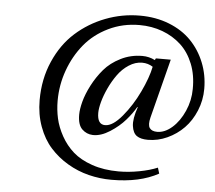

<svg xmlns="http://www.w3.org/2000/svg" viewBox="-52 -764 935 835"><g transform="rotate(5 416.0 -346.0)"><path d="M123 -303.2Q123 -395.5 157 -472.9Q190.9 -550.3 247.3 -600.8Q303.7 -651.4 376 -679.2Q448.2 -707 525.9 -707Q595.7 -707 653.8 -684.1Q711.9 -661.1 750.5 -621.3Q789.1 -581.5 810.5 -528.1Q832 -474.6 832 -414.1Q832 -363.8 813.2 -318.4Q794.4 -272.9 763.4 -241.2Q732.4 -209.5 691.4 -190.7Q650.4 -171.9 606.9 -171.9Q575.2 -171.9 558.1 -183.8Q541 -195.8 536.9 -226.3Q532.7 -256.8 550.8 -309.1L548.8 -310.1Q532.7 -281.7 506.3 -251.5Q480 -221.2 440.7 -196Q401.4 -170.9 366.2 -171.9Q338.9 -172.9 319.3 -191.9Q299.8 -210.9 299.8 -254.9Q299.8 -278.8 308.6 -312.3Q317.4 -345.7 337.6 -384.8Q357.9 -423.8 385.7 -456.5Q413.6 -489.3 457.3 -511.2Q501 -533.2 551.8 -533.2Q581.1 -533.2 606.9 -520L610.8 -527.8H675.8L609.9 -270Q601.6 -236.8 611.1 -223.4Q620.6 -210 644 -210Q677.2 -210 709.2 -238Q741.2 -266.1 761.7 -312.7Q782.2 -359.4 782.2 -409.2Q783.2 -469.2 763.7 -518.3Q744.1 -567.4 709.5 -599.4Q674.8 -631.3 628.2 -648.7Q581.5 -666 527.8 -666Q454.6 -666 392.3 -635.7Q330.1 -605.5 288.8 -555.2Q247.6 -504.9 224.4 -440.4Q201.2 -376 201.2 -307.1Q201.2 -267.6 209.5 -230.2Q217.8 -192.9 239 -154.5Q260.3 -116.2 292.2 -87.9Q324.2 -59.6 375.7 -41.7Q427.2 -23.9 492.2 -23.9Q535.6 -23.9 581.5 -32.5Q627.4 -41 661.1 -55.2L668.9 -29.8Q587.4 15.1 463.9 15.1Q413.1 15.1 364.3 2.9Q315.4 -9.3 271.7 -35.2Q228 -61 195.1 -97.7Q162.1 -134.3 142.6 -187.5Q123 -240.7 123 -303.2ZM381.8 -270Q381.8 -219.2 416 -219.2Q449.2 -219.2 490 -268.1Q530.8 -316.9 560.5 -379.4Q590.3 -441.9 600.1 -490.2Q579.1 -503.9 553.2 -503.9Q523.4 -503.9 495.4 -485.6Q467.3 -467.3 447.3 -439.2Q427.2 -411.1 412.1 -378.7Q397 -346.2 389.4 -317.6Q381.8 -289.1 381.8 -270Z"/></g></svg>

Font: Linguistics Pro
Style: Italic
Weight: 400
Italic angle: -12°
Designer: Stefan Peev, Context Ltd
Foundry: Stefan Peev, Context Ltd
Version: Version 001.000